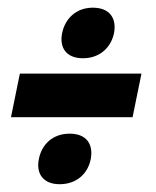

<svg xmlns="http://www.w3.org/2000/svg" viewBox="-20 -576 403 495"><path d="M8.3 -273.9H321.8L344.7 -386.2H31.2ZM133.8 -101.1C178.2 -101.1 206.5 -128.9 213.9 -165.5C221.2 -204.1 203.1 -231.4 159.7 -231.4C116.2 -231.4 87.4 -204.1 80.1 -165.5C72.8 -128.9 90.8 -101.1 133.8 -101.1ZM193.8 -425.8C237.3 -425.8 266.1 -453.6 273.9 -490.2C281.2 -527.8 263.7 -556.2 219.2 -556.2C176.3 -556.2 147.5 -527.8 140.1 -490.2C132.8 -453.6 150.4 -425.8 193.8 -425.8Z"/></svg>

Font: Roboto Flex Super Cond Black
Style: Italic
Weight: 900
Width: 3
Italic angle: -10°
Designer: Berlow after Robertson
Foundry: Google
Version: Version 3.200;Glyphs 3.3 (3311)